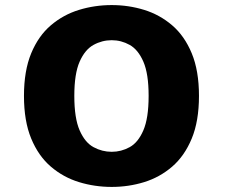

<svg xmlns="http://www.w3.org/2000/svg" viewBox="-20 -726 915 757"><path d="M420.5 11Q353.5 11 291.5 -8Q229.5 -27 180.5 -69Q131.5 -111 103 -179.8Q74.5 -248.5 74.5 -348Q74.5 -447 103 -515.8Q131.5 -584.5 180.5 -626.2Q229.5 -668 291.5 -687Q353.5 -706 420.5 -706Q487 -706 548.5 -687Q610 -668 658.8 -626.2Q707.5 -584.5 736 -515.8Q764.5 -447 764.5 -348Q764.5 -248.5 736 -179.8Q707.5 -111 658.8 -69Q610 -27 548.5 -8Q487 11 420.5 11ZM420.5 -127.5Q458 -127.5 491.2 -145.8Q524.5 -164 545.2 -212Q566 -260 566 -348Q566 -435.5 545.2 -483Q524.5 -530.5 491.2 -549Q458 -567.5 420.5 -567.5Q382.5 -567.5 348.8 -549Q315 -530.5 294 -483Q273 -435.5 273 -348Q273 -260 294 -212Q315 -164 348.8 -145.8Q382.5 -127.5 420.5 -127.5Z"/></svg>

Font: Trispace SemiExpanded ExtraBold
Style: Regular
Weight: 800
Width: 6
Designer: Tyler Finck
Foundry: Etcetera Type Company
Version: Version 1.210; ttfautohint (v1.8.3)